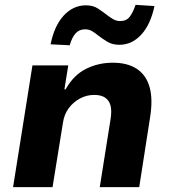

<svg xmlns="http://www.w3.org/2000/svg" viewBox="-20 -773 707 793"><path d="M34 0 114 -503H262L246 -404H251Q284 -463 335 -488.5Q386 -514 446 -514Q506 -514 544.5 -489Q583 -464 597.5 -414.5Q612 -365 600 -289L555 0H392L437 -283Q442 -316 436.5 -337Q431 -358 414.5 -369.5Q398 -381 369 -381Q337 -381 309 -365.5Q281 -350 263 -325Q245 -300 240 -266L197 0ZM268 -586 189 -590Q204 -666 243 -708.5Q282 -751 335 -751Q364 -751 384 -738Q404 -725 422 -711Q435 -701 448 -693.5Q461 -686 476 -686Q502 -686 515.5 -703.5Q529 -721 540 -753L618 -748Q602 -672 563.5 -630Q525 -588 473 -588Q444 -588 423.5 -600.5Q403 -613 386 -626Q373 -637 360 -644.5Q347 -652 332 -652Q307 -652 292 -635Q277 -618 268 -586Z"/></svg>

Font: Nunito Sans 7pt ExtraBold
Style: Italic
Weight: 800
Italic angle: -9°
Designer: Vernon Adams
Foundry: Vernon Adams
Version: Version 3.101;gftools[0.9.27]